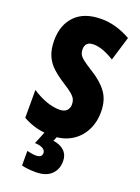

<svg xmlns="http://www.w3.org/2000/svg" viewBox="-177 -891 808 1112"><g transform="rotate(20 227.0 -335.0)"><path d="M429 -310Q429 -244 401.5 -192.5Q374 -141 324 -112Q274 -83 205 -83Q159 -83 116.5 -93Q74 -103 28 -128V-300Q70 -272 114 -256Q158 -240 195 -240Q227 -240 241.5 -255Q256 -270 256 -293Q256 -309 250.5 -322.5Q245 -336 226.5 -352.5Q208 -369 169 -393Q127 -420 96.5 -447.5Q66 -475 49 -513Q32 -551 32 -608Q32 -703 87.5 -760Q143 -817 249 -817Q338 -817 429 -766L384 -617Q310 -663 256 -663Q228 -663 216 -650Q204 -637 204 -617Q204 -598 210.5 -584.5Q217 -571 237 -555.5Q257 -540 297 -515Q362 -475 395.5 -428Q429 -381 429 -310ZM320 33Q320 85 287 116Q254 147 192 147Q143 147 105 138V48Q122 52 135.5 54Q149 56 160 56Q197 56 197 28Q197 11 179.5 1Q162 -9 131 -10L165 -93H241L227 -59Q271 -53 295.5 -29Q320 -5 320 33Z"/></g></svg>

Font: Noto Sans Kannada UI ExtraCondensed Black
Style: Regular
Weight: 900
Width: 2
Designer: Jelle Bosma - Monotype Design Team
Foundry: Monotype Imaging Inc.
Version: Version 2.005; ttfautohint (v1.8.4.7-5d5b)